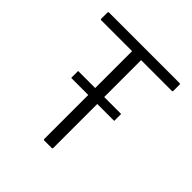

<svg xmlns="http://www.w3.org/2000/svg" viewBox="-185 -917 979 979"><g transform="rotate(45 305.0 -427.5)"><path d="M51 -719Q45 -719 45 -725V-769Q45 -775 51 -775H559Q565 -775 565 -769V-725Q565 -719 559 -719H338V-86Q338 -80 332 -80H279Q273 -80 273 -86V-719ZM150 -453H460V-403H150Z"/></g></svg>

Font: Gowun Dodum
Style: Regular
Weight: 400
Designer: Yanghee Ryu
Foundry: Yanghee Ryu
Version: Version 2.000